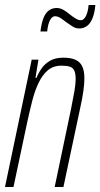

<svg xmlns="http://www.w3.org/2000/svg" viewBox="-20 -749 402 769"><path d="M0 0 107 -510H134L122 -437H126Q134 -457 147 -475.5Q160 -494 181 -506Q202 -518 233 -518Q263 -518 281.5 -510Q300 -502 309 -484Q318 -466 318 -435Q318 -414 314 -385Q310 -356 302 -320L234 0H199L265 -315Q273 -355 278 -383.5Q283 -412 283 -432Q283 -455 277.5 -466.5Q272 -478 259.5 -482Q247 -486 226 -486Q193 -486 171 -467Q149 -448 134 -416Q119 -384 109 -344.5Q99 -305 90 -264L34 0ZM142 -623Q146 -656 154 -676.5Q162 -697 175.5 -707Q189 -717 207 -717Q221 -717 234 -709.5Q247 -702 260 -691Q271 -682 282.5 -675Q294 -668 304 -668Q315 -668 323.5 -683.5Q332 -699 335 -729H362Q359 -697 350.5 -676Q342 -655 328.5 -645Q315 -635 297 -635Q283 -635 270.5 -643Q258 -651 244 -661Q233 -670 222 -677Q211 -684 200 -684Q189 -684 180.5 -668.5Q172 -653 169 -623Z"/></svg>

Font: Saira UltraCondensed Thin
Style: Italic
Weight: 250
Width: 1
Italic angle: -12°
Designer: Hector Gatti with collaboration of the Omnibus-Type team
Foundry: Omnibus-Type
Version: Version 1.101